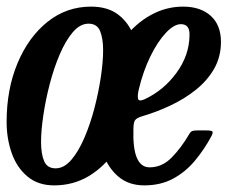

<svg xmlns="http://www.w3.org/2000/svg" viewBox="-22 -550 696 580"><path d="M273.5 -182Q273.5 -257 294 -320.2Q314.5 -383.5 350.2 -430.8Q386 -478 432.5 -504Q479 -530 531 -530Q584 -530 614.8 -502Q645.5 -474 645.5 -423.5Q645.5 -378.5 624.8 -342.2Q604 -306 569 -278.2Q534 -250.5 491.8 -230.8Q449.5 -211 406.5 -198.5Q391.5 -194 386.2 -187.2Q381 -180.5 381 -159Q377.5 -44.5 430 -44.5Q467.5 -44.5 496.5 -74Q525.5 -103.5 550 -145.5Q554 -152.5 558.8 -154.2Q563.5 -156 574.5 -156H601Q616.5 -156 619.5 -152.8Q622.5 -149.5 616 -137.5Q595 -98.5 567 -64.8Q539 -31 501.2 -10.5Q463.5 10 414 10Q366.5 10 335.2 -16.8Q304 -43.5 288.8 -87.2Q273.5 -131 273.5 -182ZM413.5 -249.5Q472 -276.5 511 -329.8Q550 -383 550.5 -444Q551.5 -477 524.5 -477Q503.5 -477 478.8 -450.5Q454 -424 432.2 -379.5Q410.5 -335 397.5 -281Q393 -262.5 394.8 -252.5Q396.5 -242.5 413.5 -249.5ZM-2 -182Q-2 -280.5 31 -359.2Q64 -438 121.5 -484Q179 -530 253 -530Q303.5 -530 335.2 -505.8Q367 -481.5 382 -441Q397 -400.5 397 -350.5Q397 -276.5 379 -211.2Q361 -146 327.2 -96.2Q293.5 -46.5 246.5 -18.2Q199.5 10 141.5 10Q93 10 61 -16.8Q29 -43.5 13.5 -87.2Q-2 -131 -2 -182ZM102 -121.5Q102 -85.5 111.2 -63.5Q120.5 -41.5 146 -41.5Q171.5 -41.5 193.5 -67.2Q215.5 -93 233.2 -134.5Q251 -176 263.5 -224.2Q276 -272.5 282.8 -318.5Q289.5 -364.5 289.5 -398.5Q289.5 -434.5 280.2 -456.5Q271 -478.5 245.5 -478.5Q220 -478.5 198 -452.8Q176 -427 158.2 -385.2Q140.5 -343.5 128 -295.2Q115.5 -247 108.8 -201Q102 -155 102 -121.5Z"/></svg>

Font: Besley* Condensed Medium
Style: Italic
Weight: 500
Width: 3
Italic angle: -13°
Designer: Owen Earl
Foundry: indestructible type*
Version: Version 3.000; ttfautohint (v1.8.3)